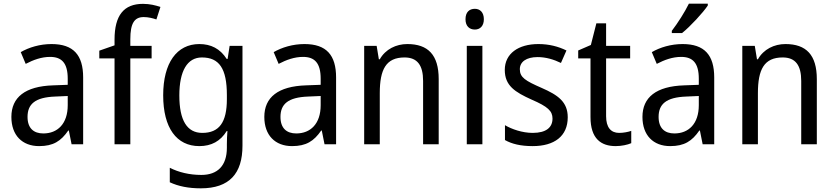

<svg xmlns="http://www.w3.org/2000/svg" viewBox="-20 -786 4545 1046"><path d="M261 -546C197 -546 138 -528 93 -502L120 -438C162 -460 206 -476 253 -476C316 -476 349 -443 349 -357V-324L269 -321C117 -316 42 -256 42 -149C42 -49 101 10 193 10C270 10 312 -17 352 -75H355L370 0H433V-364C433 -486 380 -546 261 -546ZM281 -260 349 -263V-213C349 -111 293 -59 216 -59C164 -59 130 -87 130 -149C130 -218 170 -256 281 -260Z M806 -468V-536H690V-572C690 -659 712 -693 763 -693C787 -693 812 -687 832 -680L854 -748C828 -757 796 -765 759 -765C655 -765 604 -703 604 -570V-539L521 -510V-468H604V0H690V-468Z M1066 -546C943 -546 869 -443 869 -267C869 -89 942 10 1066 10C1132 10 1181 -17 1215 -72H1219C1217 -53 1216 -18 1216 0V19C1216 117 1165 167 1077 167C1013 167 954 153 905 128V207C952 229 1007 240 1074 240C1230 240 1301 159 1301 8V-536H1231L1220 -465H1215C1179 -521 1129 -546 1066 -546ZM1080 -473C1174 -473 1216 -413 1216 -268V-246C1216 -119 1174 -62 1082 -62C999 -62 957 -130 957 -266C957 -399 1000 -473 1080 -473Z M1639 -546C1575 -546 1516 -528 1471 -502L1498 -438C1540 -460 1584 -476 1631 -476C1694 -476 1727 -443 1727 -357V-324L1647 -321C1495 -316 1420 -256 1420 -149C1420 -49 1479 10 1571 10C1648 10 1690 -17 1730 -75H1733L1748 0H1811V-364C1811 -486 1758 -546 1639 -546ZM1659 -260 1727 -263V-213C1727 -111 1671 -59 1594 -59C1542 -59 1508 -87 1508 -149C1508 -218 1548 -256 1659 -260Z M2199 -546C2138 -546 2080 -518 2049 -463H2044L2032 -536H1964V0H2049V-278C2049 -408 2083 -473 2184 -473C2254 -473 2285 -430 2285 -345V0H2370V-355C2370 -487 2312 -546 2199 -546Z M2567 -738C2537 -738 2516 -720 2516 -681C2516 -644 2537 -625 2567 -625C2595 -625 2616 -644 2616 -681C2616 -719 2595 -738 2567 -738ZM2608 -536H2523V0H2608Z M3073 -147C3073 -231 3020 -268 2931 -307C2842 -346 2812 -364 2812 -409C2812 -449 2847 -475 2909 -475C2954 -475 2997 -462 3036 -443L3066 -511C3021 -533 2971 -546 2913 -546C2804 -546 2730 -494 2730 -405C2730 -319 2786 -284 2877 -243C2965 -205 2990 -181 2990 -140C2990 -92 2956 -62 2882 -62C2826 -62 2768 -82 2731 -104V-23C2768 -2 2816 10 2882 10C3000 10 3073 -44 3073 -147Z M3353 -62C3308 -62 3282 -92 3282 -153V-468H3413V-536H3282V-659H3229L3199 -541L3130 -511V-468H3197V-148C3197 -30 3255 10 3334 10C3365 10 3399 3 3419 -6V-73C3402 -67 3376 -62 3353 -62Z M3836 -756V-766H3733C3711 -721 3673 -661 3640 -618V-606H3696C3741 -642 3811 -718 3836 -756ZM3699 -546C3635 -546 3576 -528 3531 -502L3558 -438C3600 -460 3644 -476 3691 -476C3754 -476 3787 -443 3787 -357V-324L3707 -321C3555 -316 3480 -256 3480 -149C3480 -49 3539 10 3631 10C3708 10 3750 -17 3790 -75H3793L3808 0H3871V-364C3871 -486 3818 -546 3699 -546ZM3719 -260 3787 -263V-213C3787 -111 3731 -59 3654 -59C3602 -59 3568 -87 3568 -149C3568 -218 3608 -256 3719 -260Z M4259 -546C4198 -546 4140 -518 4109 -463H4104L4092 -536H4024V0H4109V-278C4109 -408 4143 -473 4244 -473C4314 -473 4345 -430 4345 -345V0H4430V-355C4430 -487 4372 -546 4259 -546Z"/></svg>

Font: Noto Sans Gurmukhi SemiCondensed
Style: Regular
Weight: 400
Width: 4
Designer: Jelle Bosma - Monotype Design Team
Foundry: Monotype Imaging Inc.
Version: Version 2.004